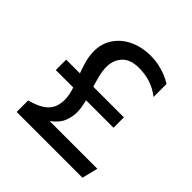

<svg xmlns="http://www.w3.org/2000/svg" viewBox="-186 -868 1020 1020"><g transform="rotate(45 324.0 -357.5)"><path d="M85.6 0V-86.1Q131.4 -98.5 161.3 -116.1Q191.3 -133.8 206 -160.6Q220.8 -187.4 220.8 -227.2Q220.8 -257.7 209.7 -293.2Q198.6 -328.7 183.9 -366.8Q169.2 -404.9 158.2 -443.3Q147.1 -481.8 147.1 -517.9Q147.1 -576.5 177 -620.8Q206.8 -665.2 259.3 -690.1Q311.8 -715 380 -715Q410.1 -715 439.1 -709.2Q468.1 -703.3 494.6 -692.7Q521.1 -682.1 543.5 -668V-570.2Q505.3 -600.1 465 -612.7Q424.7 -625.2 380.2 -625.2Q315.4 -625.2 284.3 -591.3Q253.1 -557.4 253.1 -506.4Q253.1 -475.6 262.3 -439.9Q271.6 -404.2 283.6 -366.8Q295.7 -329.3 304.9 -293Q314.1 -256.6 314.1 -224.9Q314.1 -190.6 300 -155.6Q285.8 -120.6 243.6 -89.6H602.1L579.6 0ZM75 -304.4V-382.5H508.6V-304.4Z"/></g></svg>

Font: Geologica-Sharp
Style: Regular
Weight: 100
Designer: Sindre Bremnes, Frode Helland
Foundry: Monokrom Skriftforlag AS
Version: Version 1.010;gftools[0.9.28]